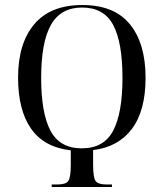

<svg xmlns="http://www.w3.org/2000/svg" viewBox="-20 -745 652 765"><path d="M186 0V-10H209Q243 -10 252.5 -24.5Q262 -39 262 -88V-146Q156 -158 104 -232Q52 -306 52 -436Q52 -572 116.5 -648.5Q181 -725 308 -725Q435 -725 497.5 -648.5Q560 -572 560 -435Q560 -304 505.5 -231.5Q451 -159 351 -147V-88Q351 -39 360.5 -24.5Q370 -10 404 -10H426V0ZM306 -154Q394 -154 431 -224.5Q468 -295 468 -434Q468 -576 431 -645.5Q394 -715 307 -715Q222 -715 183 -646Q144 -577 144 -434Q144 -295 181 -224.5Q218 -154 306 -154Z"/></svg>

Font: Noto Serif Display ExtraCondensed
Style: Regular
Weight: 400
Width: 2
Designer: Monotype Design Team
Foundry: Monotype Imaging Inc.
Version: Version 2.009